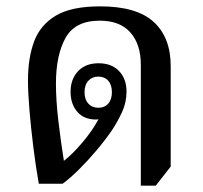

<svg xmlns="http://www.w3.org/2000/svg" viewBox="-20 -578 638 604"><path d="M423 6V-374Q423 -439 390 -476Q357 -513 294 -513Q216 -513 186 -458.5Q156 -404 156 -315Q156 -263 163.5 -198.5Q171 -134 181 -72Q208 -93 239 -129.5Q270 -166 290 -203Q287 -202 282 -202Q244 -202 223 -226.5Q202 -251 202 -289Q202 -329 225.5 -354Q249 -379 290 -379Q331 -379 354.5 -354.5Q378 -330 378 -290Q378 -256 364 -225.5Q350 -195 332 -168Q310 -136 282 -103Q254 -70 226.5 -43Q199 -16 177 0H102Q92 -57 84.5 -118Q77 -179 72.5 -233.5Q68 -288 68 -325Q68 -396 87.5 -448Q107 -500 156 -529Q205 -558 295 -558Q410 -558 463.5 -509Q517 -460 517 -370V-54L470 6ZM290 -239Q309 -239 320.5 -252Q332 -265 332 -288Q332 -311 320.5 -324Q309 -337 289 -337Q270 -337 258 -324Q246 -311 246 -288Q246 -265 258 -252Q270 -239 290 -239Z"/></svg>

Font: Noto Serif Thai SemiCondensed Medium
Style: Regular
Weight: 500
Width: 4
Designer: Monotype Design Team
Foundry: Monotype Imaging Inc.
Version: Version 2.002; ttfautohint (v1.8.4.7-5d5b)